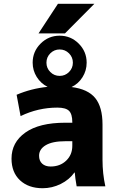

<svg xmlns="http://www.w3.org/2000/svg" viewBox="-20 -987 634 1017"><path d="M287 -967H480L324 -810H184ZM363 -239H326Q258 -239 222.5 -218Q187 -197 187 -162Q187 -135 203.5 -120Q220 -105 248 -105Q298 -105 330.5 -136Q363 -167 363 -215ZM439 -655Q439 -613 417 -578Q395 -543 359 -526Q446 -515 484.5 -467.5Q523 -420 523 -327V-140Q523 -68 538 0H386Q378 -45 376 -73H374Q347 -35 301.5 -12.5Q256 10 206 10Q131 10 86 -32Q41 -74 41 -147Q41 -233 114.5 -285Q188 -337 326 -337H363V-339Q363 -383 345.5 -400Q328 -417 284 -417Q182 -417 89 -372L68 -485Q145 -518 232 -527Q196 -545 174.5 -579.5Q153 -614 153 -655Q153 -714 195 -756Q237 -798 296 -798Q355 -798 397 -756Q439 -714 439 -655ZM345.5 -605.5Q366 -626 366 -655Q366 -684 345.5 -704.5Q325 -725 296 -725Q267 -725 246.5 -704.5Q226 -684 226 -655Q226 -626 246.5 -605.5Q267 -585 296 -585Q325 -585 345.5 -605.5Z"/></svg>

Font: Mplus 1p ExtraBold
Style: Regular
Weight: 800
Version: Version 1.061